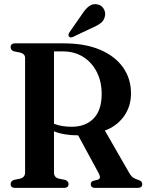

<svg xmlns="http://www.w3.org/2000/svg" viewBox="-20 -910 711 930"><path d="M614.5 -457.5Q614.5 -394.5 580.5 -347Q546.5 -299.5 488 -277.5L606.5 -71.5Q615.5 -56 625.5 -49.5Q635.5 -43 650.5 -38.5Q669 -32.5 669 -18.5Q669 0 648 0H440Q419.5 0 419.5 -18.5Q419.5 -29 431.5 -34L452 -39Q462 -42 463.8 -49Q465.5 -56 458.5 -70L358.5 -254.5H356.5Q289 -254.5 241.5 -274V-74Q241.5 -51.5 263.5 -45L296 -38.5Q312 -32.5 312 -18.5Q312 0 290.5 0H53Q31.5 0 31.5 -18.5Q31.5 -32.5 47 -38.5L79 -45Q101.5 -52 101.5 -74V-629.5Q101.5 -648.5 79 -655L47 -661.5Q31.5 -667.5 31.5 -681.5Q31.5 -700 53 -700H288.5Q392 -700 464.8 -669Q537.5 -638 576 -583.5Q614.5 -529 614.5 -457.5ZM241.5 -661V-310.5Q262 -302.5 283.8 -299.2Q305.5 -296 327 -296Q394.5 -296 433.5 -336.2Q472.5 -376.5 472.5 -455Q472.5 -514.5 448.8 -561.2Q425 -608 382.8 -634.5Q340.5 -661 285 -661ZM378 -842Q394 -867 411.5 -880Q429 -893 450 -889Q471 -886 481.2 -869.2Q491.5 -852.5 489 -835.5Q485.5 -812.5 469.5 -799.5Q453.5 -786.5 429 -776.5L333 -731Q320 -725 314 -733.5Q310.5 -738 311.8 -743Q313 -748 316.5 -753.5Z"/></svg>

Font: Fraunces 144pt S050 SemiBold
Style: Regular
Weight: 600
Version: Version 1.000; ttfautohint (v1.8.3)